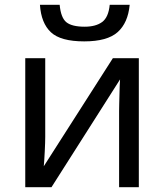

<svg xmlns="http://www.w3.org/2000/svg" viewBox="-20 -778 683 798"><path d="M85 -536H168V-209Q168 -200 167.5 -183.5Q167 -167 166 -148.5Q165 -130 164 -113Q163 -96 162 -87L449 -536H557V0H475V-316Q475 -327 475.5 -345.5Q476 -364 476.5 -383.5Q477 -403 477.5 -421Q478 -439 479 -448L194 0H85ZM228 -758Q233 -704 256 -685.5Q279 -667 332 -667Q378 -667 404.5 -686.5Q431 -706 436 -758H519Q512 -683 469 -644.5Q426 -606 330 -606Q232 -606 191.5 -644Q151 -682 146 -758Z"/></svg>

Font: BC Sans
Style: Regular
Weight: 400
Designer: Monotype Design Team
Province of B.C.
Foundry: Monotype Imaging Inc.
Version: Version 2.000;GOOG;noto-source:20170915:90ef993387c0